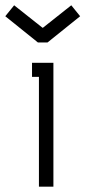

<svg xmlns="http://www.w3.org/2000/svg" viewBox="-75 -699 320 719"><path d="M70.8 -411.1H44.9V-463.9H125V0H70.8ZM84 -595.2H85.9L191.9 -679.2L225.1 -638.2L103 -540H66.9L-55.2 -638.2L-22 -679.2Z"/></svg>

Font: Rawengulk
Style: Demibold
Weight: 600
Version: Version 0.92